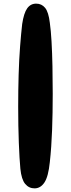

<svg xmlns="http://www.w3.org/2000/svg" viewBox="-20 -825 390 1056"><path d="M170 211Q139 211 118.5 186.5Q98 162 92 103Q87 50 83.5 -41Q80 -132 80 -238Q80 -330 82.5 -414Q85 -498 90.5 -569.5Q96 -641 102 -693Q111 -753 129.5 -779Q148 -805 179 -805Q209 -805 228 -782Q247 -759 254 -700Q260 -658 263.5 -596Q267 -534 268.5 -460.5Q270 -387 270 -309Q270 -204 266.5 -109.5Q263 -15 254 67Q246 146 224.5 178.5Q203 211 170 211Z"/></svg>

Font: DynaPuff SemiBold
Style: Regular
Weight: 600
Designer: Toshi Omagari, Jennifer Daniel
Foundry: Google Fonts
Version: Version 2.000